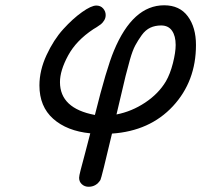

<svg xmlns="http://www.w3.org/2000/svg" viewBox="-20 -504 772 730"><path d="M129.9 -179.2Q129.9 -236.3 157 -294.7Q184.1 -353 220.5 -393.1Q256.8 -433.1 292 -458Q327.1 -482.9 346.2 -482.9Q362.3 -482.9 372.1 -471.9Q381.8 -460.9 381.8 -446.8Q381.8 -435.5 376 -426.3Q370.1 -417 364 -412.1Q357.9 -407.2 347.4 -400.6Q336.9 -394 335 -393.1Q270 -350.1 239 -293Q208 -235.8 208 -191.9Q208 -91.8 340.8 -66.9Q384.8 -243.7 413.1 -311Q484.9 -483.9 604 -483.9Q663.1 -483.9 694.1 -441.9Q725.1 -399.9 725.1 -333Q725.1 -194.8 637.5 -100.3Q549.8 -5.9 405.8 3.9Q365.7 173.8 361.8 180.2Q345.7 206.1 316.9 206.1Q301.8 206.1 291.3 196.5Q280.8 187 280.8 171.9Q280.8 165 286.4 143.1Q292 121.1 303.5 78.6Q314.9 36.1 323.2 2.9Q234.4 -5.9 182.1 -52.5Q129.9 -99.1 129.9 -179.2ZM422.9 -68.8Q481 -80.1 532 -114Q583 -147.9 610.8 -194.8Q627 -222.7 637.5 -263.9Q647.9 -305.2 647.9 -333Q647.9 -367.2 634 -387.2Q620.1 -407.2 592.8 -407.2Q569.8 -407.2 551.5 -398.7Q533.2 -390.1 519 -370.6Q504.9 -351.1 494.4 -331.5Q483.9 -312 473.9 -276.6Q463.9 -241.2 457.5 -215.1Q451.2 -189 440.4 -142.8Q429.7 -96.7 422.9 -68.8Z"/></svg>

Font: CMU Concrete
Style: BoldItalic
Weight: 700
Italic angle: -14.04°
Version: Version 0.7.0